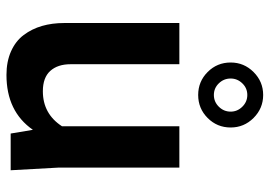

<svg xmlns="http://www.w3.org/2000/svg" viewBox="-142 -692 846 603"><g transform="rotate(90 281.5 -390.0)"><path d="M51.8 -529.8H181.2V-188Q181.2 -147.9 202.1 -124.5Q223.1 -101.1 266.1 -101.1Q336.9 -101.1 376 -161.1V-529.8H505.9V-149.9L514.2 0H398.9L387.2 -69.8Q329.6 13.2 214.8 13.2Q172.9 13.2 140.6 -1.2Q108.4 -15.6 89.4 -41Q70.3 -66.4 61 -98.4Q51.8 -130.4 51.8 -168ZM175.8 -690.9Q175.8 -732.9 205.8 -762.9Q235.8 -793 277.8 -793Q319.8 -793 349.9 -762.9Q379.9 -732.9 379.9 -690.9Q379.9 -648.4 350.1 -618.7Q320.3 -588.9 277.8 -588.9Q235.4 -588.9 205.6 -618.7Q175.8 -648.4 175.8 -690.9ZM226.1 -690.9Q226.1 -669.4 241.2 -653.8Q256.3 -638.2 277.8 -638.2Q299.3 -638.2 314.7 -653.8Q330.1 -669.4 330.1 -690.9Q330.1 -711.9 314.7 -727.5Q299.3 -743.2 277.8 -743.2Q256.3 -743.2 241.2 -727.5Q226.1 -711.9 226.1 -690.9Z"/></g></svg>

Font: Cooper Hewitt
Style: Semibold
Weight: 709
Designer: Village Type and Design LLC
Foundry: Cooper Hewitt Smithsonian Design Museum
Version: 1.000